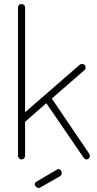

<svg xmlns="http://www.w3.org/2000/svg" viewBox="-20 -788 477 949"><path d="M86 0Q79 0 74 -5.5Q69 -11 69 -18V-751Q69 -759 74 -763.5Q79 -768 86 -768Q94 -768 99 -763.5Q104 -759 104 -751V-233L374 -468Q380 -472 384 -472Q389 -472 393 -470.5Q397 -469 400 -465.5Q403 -462 403 -456Q403 -452 402 -448Q401 -444 397 -441L236 -301L421 -28Q424 -24 424 -18Q424 -14 422 -9.5Q420 -5 416 -2.5Q412 0 407 0Q399 0 393 -9L209 -278L104 -186V-18Q104 -11 99 -5.5Q94 0 86 0ZM171 141Q164 141 158 135.5Q152 130 152 123Q152 114 160 110L262 50Q266 48 269 48Q277 48 281 53.5Q285 59 285 66Q285 78 275 84L180 138Q178 139 175.5 140Q173 141 171 141Z"/></svg>

Font: Dosis ExtraLight
Style: Regular
Weight: 250
Designer: EdgarTolentino, PabloImpallari, IginoMarini
Foundry: EdgarTolentino, PabloImpallari, IginoMarini
Version: Version 3.001; ttfautohint (v1.8.2)